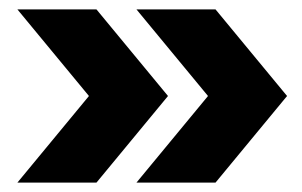

<svg xmlns="http://www.w3.org/2000/svg" viewBox="-20 -443 642 408"><path d="M270 -55 422 -239 270 -423H438L590 -239L438 -55ZM17 -55 169 -239 17 -423H185L337 -239L185 -55Z"/></svg>

Font: Decalotype Black
Style: Regular
Weight: 900
Designer: Alfredo Marco Pradil
Foundry: Alfredo Marco Pradil
Version: Version 1.0